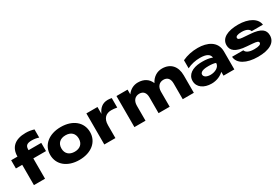

<svg xmlns="http://www.w3.org/2000/svg" viewBox="81 -1913 4450 3055"><g transform="rotate(-30 2306.0 -385.0)"><path d="M575 -373V-524H342V-535C342 -604 372 -634 462 -634C508 -634 549 -627 589 -613V-763C538 -778 495 -786 437 -786C241 -786 138 -692 138 -525V-524H22V-373H138V0H342V-373Z M968 16C1187 16 1334 -105 1334 -285C1334 -467 1187 -588 968 -588C749 -588 602 -467 602 -285C602 -105 749 16 968 16ZM968 -135C868 -135 808 -192 808 -285C808 -379 868 -436 968 -436C1068 -436 1127 -379 1127 -285C1127 -192 1068 -135 968 -135Z M1903 -580C1879 -585 1855 -588 1832 -588C1731 -588 1671 -529 1635 -444V-571H1431V0H1635V-235C1635 -368 1709 -417 1798 -417C1827 -417 1864 -414 1903 -406Z M2828 -588C2737 -588 2657 -539 2610 -447C2574 -536 2496 -588 2385 -588C2307 -588 2237 -552 2188 -484V-571H1984V0H2188V-275C2188 -365 2236 -422 2315 -422C2388 -422 2428 -375 2428 -290V0H2632V-275C2632 -365 2680 -422 2759 -422C2832 -422 2872 -375 2872 -290V0H3076V-320C3076 -484 2986 -588 2828 -588Z M3621 0H3820V-329C3820 -516 3657 -588 3485 -588C3382 -588 3290 -569 3199 -527V-379C3270 -415 3356 -433 3435 -433C3555 -433 3612 -398 3620 -333C3613 -336 3605 -339 3597 -341C3559 -354 3507 -362 3440 -362C3427 -362 3412 -362 3397 -361C3258 -354 3152 -290 3152 -172C3152 -55 3257 16 3397 16C3494 16 3572 -23 3621 -70ZM3621 -234C3621 -153 3528 -114 3452 -114C3381 -114 3334 -142 3334 -184C3334 -249 3446 -252 3491 -252C3542 -252 3595 -246 3621 -234Z M4582 -186C4582 -288 4519 -348 4321 -362L4188 -372C4123 -377 4105 -390 4105 -413C4105 -442 4143 -459 4217 -459C4310 -459 4353 -426 4363 -389H4570C4557 -508 4419 -588 4227 -588C4034 -588 3904 -524 3904 -395C3904 -297 3972 -232 4176 -218L4277 -210C4354 -204 4383 -193 4383 -167C4383 -135 4340 -119 4259 -119C4165 -119 4109 -146 4096 -192H3889C3895 -67 4035 16 4250 16C4457 16 4582 -54 4582 -186Z"/></g></svg>

Font: Bounded
Style: Bold
Weight: 700
Designer: Vlad Churkin
Version: Version 3.0